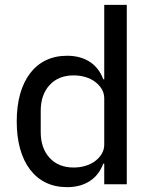

<svg xmlns="http://www.w3.org/2000/svg" viewBox="-20 -760 625 792"><path d="M410 -85H406Q388 -37 349.5 -12.5Q311 12 257 12Q208 12 169.5 -6.5Q131 -25 104 -60.5Q77 -96 63 -146Q49 -196 49 -259Q49 -322 63 -372Q77 -422 104 -457.5Q131 -493 169.5 -511.5Q208 -530 257 -530Q311 -530 349.5 -505.5Q388 -481 406 -433H410V-740H503V0H410ZM284 -69Q310 -69 333 -76Q356 -83 373 -96Q390 -109 400 -126Q410 -143 410 -164V-354Q410 -375 400 -392Q390 -409 373 -422Q356 -435 333 -442Q310 -449 284 -449Q221 -449 184.5 -409Q148 -369 148 -303V-215Q148 -149 184.5 -109Q221 -69 284 -69Z"/></svg>

Font: IBM Plex Sans Devanagari Text
Style: Regular
Weight: 450
Designer: Mike Abbink, Paul van der Laan, Pieter van Rosmalen, Erin McLaughlin
Foundry: Bold Monday
Version: Version 1.1